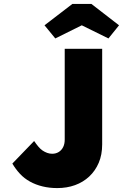

<svg xmlns="http://www.w3.org/2000/svg" viewBox="-20 -949 715 979"><path d="M43 -115 154 -230Q165 -214 175.5 -201.5Q186 -189 197 -181.5Q208 -174 220.5 -169.5Q233 -165 246 -165Q265 -165 279.5 -174Q294 -183 302 -199Q310 -215 310 -237V-530V-700H501V-530V-213Q501 -160 483.5 -119Q466 -78 435 -49Q404 -20 362.5 -5Q321 10 272 10Q232 10 197 1.5Q162 -7 133 -23Q104 -39 82 -62.5Q60 -86 43 -115ZM349 -929H446L587 -820L533 -753L397 -820L262 -753L207 -820Z"/></svg>

Font: Mach ExtraBold
Style: Regular
Weight: 800
Version: Version 1.002